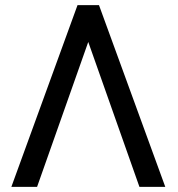

<svg xmlns="http://www.w3.org/2000/svg" viewBox="-20 -731 695 751"><path d="M325.2 -566.9 125 0H24.4L283.2 -710.9H367.2L626.5 0H525.4Z"/></svg>

Font: Noboto
Style: Regular
Weight: 400
Designer: Google
Version: Version 2.001101; 2014